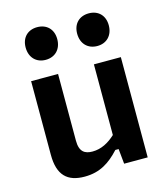

<svg xmlns="http://www.w3.org/2000/svg" viewBox="-118 -885 856 988"><g transform="rotate(-15 310.0 -391.0)"><path d="M71 -534V-141.5C71 -33 119 12 211 12C292.5 12 346 -23.5 398 -80H415.5L423.5 0H549V-534H405.5V-157.5C370 -124.5 330 -102.5 283 -102.5C242.5 -102.5 214.5 -118.5 214.5 -178.5V-534ZM172.5 -620.5C223 -620.5 257 -655 257 -708.5C257 -761.5 223 -794.5 172.5 -794.5C122.5 -794.5 88.5 -761.5 88.5 -708.5C88.5 -655 122.5 -620.5 172.5 -620.5ZM447.5 -620.5C497.5 -620.5 531.5 -655 531.5 -708.5C531.5 -761.5 497.5 -794.5 447.5 -794.5C397 -794.5 363 -761.5 363 -708.5C363 -655 397 -620.5 447.5 -620.5Z"/></g></svg>

Font: Monaspace Neon
Style: Bold
Weight: 700
Designer: Riley Cran & the Lettermatic Team
Foundry: Lettermatic
Version: Version 1.200 (Monaspace Neon)